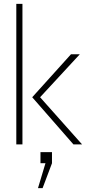

<svg xmlns="http://www.w3.org/2000/svg" viewBox="-20 -753 480 1001"><path d="M97 -733V0H65V-733ZM350 -470H396L189 -246L408 0H363L148 -246ZM251 40V98L202 228H178L217 98H191V40Z"/></svg>

Font: Kreadon
Style: Regular
Weight: 400
Designer: kohakuno
Foundry: StudioGnu
Version: Version 1.000;Glyphs 3.1.2 (3151)